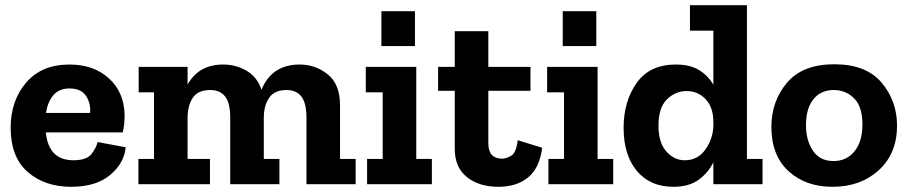

<svg xmlns="http://www.w3.org/2000/svg" viewBox="-20 -708 3488 738"><path d="M463 -142Q458 -82 404 -36Q350 10 253 10Q152 10 86.5 -47Q21 -104 21 -217Q21 -321 80.5 -390.5Q140 -460 247 -460Q341 -460 399.5 -406Q458 -352 459 -264Q459 -231 452 -199H156Q167 -92 262 -92Q314 -92 332.5 -117Q351 -142 355 -162ZM326 -274Q330 -308 311.5 -338Q293 -368 247 -368Q207 -368 185 -342Q163 -316 157 -274Z M1347 0H1158V-254Q1158 -312 1138.5 -337Q1119 -362 1081 -362Q1035 -362 1014.5 -332Q994 -302 994 -255V-97H1054V0H865V-254Q865 -312 845.5 -337Q826 -362 788 -362Q741 -362 721 -332Q701 -302 701 -255V-97H787V0H512V-97H572V-353H513V-451H701V-383Q744 -460 838 -460Q887 -460 928 -436Q969 -412 985 -363Q1025 -460 1132 -460Q1193 -460 1240 -422Q1287 -384 1287 -304V-97H1347Z M1446 -531V-665H1575V-531ZM1640 0H1391V-97H1451V-353H1386V-451H1580V-97H1640Z M2064 -140Q2054 -62 2010 -26Q1966 10 1896 10Q1821 10 1774.5 -27.5Q1728 -65 1728 -135V-359H1664V-451H1728V-588H1857V-451H2019V-359H1857V-157Q1857 -98 1911 -98Q1923 -98 1943.5 -108.5Q1964 -119 1970 -169Z M2143 -531V-665H2272V-531ZM2337 0H2088V-97H2148V-353H2083V-451H2277V-97H2337Z M2911 0H2722V-84Q2703 -45 2666 -17.5Q2629 10 2568 10Q2479 10 2428 -51Q2377 -112 2377 -217Q2377 -318 2427 -389Q2477 -460 2578 -460Q2633 -460 2668 -438Q2703 -416 2722 -382V-590H2632V-688H2851V-97H2911ZM2722 -228V-239Q2722 -295 2692.5 -326.5Q2663 -358 2619 -358Q2576 -358 2543.5 -326Q2511 -294 2511 -225Q2511 -160 2541 -126Q2571 -92 2612 -92Q2663 -92 2692.5 -135Q2722 -178 2722 -228Z M3428 -225Q3428 -118 3358 -54Q3288 10 3180 10Q3076 10 3010.5 -50.5Q2945 -111 2945 -220Q2945 -319 3005 -390Q3065 -461 3187 -461Q3309 -461 3368.5 -390.5Q3428 -320 3428 -225ZM3295 -229Q3295 -298 3263 -330Q3231 -362 3185 -362Q3135 -362 3106.5 -326.5Q3078 -291 3078 -227Q3078 -169 3104.5 -129Q3131 -89 3184 -89Q3234 -89 3264.5 -126.5Q3295 -164 3295 -229Z"/></svg>

Font: Zilla Slab Bold
Style: Bold
Weight: 700
Designer: Typotheque.com
Foundry: Typotheque type foundry
Version: Version 1.1; 2017; ttfautohint (v1.6)